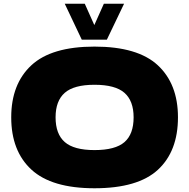

<svg xmlns="http://www.w3.org/2000/svg" viewBox="-20 -996 1011 1026"><path d="M40 -369Q40 -547 147.5 -647Q255 -747 485 -747Q716 -747 823.5 -647Q931 -547 931 -369Q931 -188 824 -89Q717 10 485 10Q256 10 148 -89.5Q40 -189 40 -369ZM694 -369Q694 -457 645 -500Q596 -543 485 -543Q375 -543 326 -500Q277 -457 277 -369Q277 -280 326 -237Q375 -194 485 -194Q596 -194 645 -236.5Q694 -279 694 -369ZM484 -862 535 -976H643L551 -784H417L326 -976H433Z"/></svg>

Font: Mantou Sans
Style: Regular
Weight: 400
Designer: Mant0u / artakana
Foundry: Mant0u / artakana
Version: Version 1.001;October 22, 2023;FontCreator 14.0.0.2901 64-bi